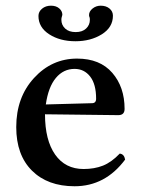

<svg xmlns="http://www.w3.org/2000/svg" viewBox="-20 -645 501 675"><path d="M141.1 -277.8 303.2 -282.2Q317.9 -282.2 317.9 -297.9Q317.9 -349.1 296.9 -376Q275.9 -402.8 242.2 -402.8Q203.1 -402.8 176.5 -371.1Q149.9 -339.4 141.1 -277.8ZM400.9 -105Q416.5 -103.5 419.9 -84Q350.1 9.8 242.2 9.8Q147.5 9.8 92.3 -45.2Q37.1 -100.1 37.1 -198.2Q37.1 -302.7 99.6 -370.8Q162.1 -439 251 -439Q331.5 -439 374.8 -388.9Q418 -338.9 418 -262.2Q418 -240.2 396 -240.2L138.2 -243.2Q138.2 -152.3 173.8 -101.6Q209.5 -50.8 273.9 -50.8Q312 -50.8 342 -62.7Q372.1 -74.7 400.9 -105ZM377 -589.8Q377 -548.8 337.9 -524.4Q298.8 -500 245.1 -500Q190.9 -500 153.1 -524.4Q115.2 -548.8 115.2 -588.9Q115.2 -604 127.9 -614.5Q140.6 -625 159.2 -625Q177.2 -625 188.2 -615.5Q199.2 -606 199.2 -592.8Q199.2 -591.3 196.8 -584Q195.8 -581.1 195.8 -575.2Q195.8 -557.1 209 -544.7Q222.2 -532.2 246.1 -532.2Q269.5 -532.2 282.7 -544.7Q295.9 -557.1 295.9 -575.2Q295.9 -581.1 294.9 -584Q293 -587.9 293 -591.8Q293 -605 305.4 -615Q317.9 -625 334 -625Q353 -625 365 -615Q377 -605 377 -589.8Z"/></svg>

Font: Common Serif Medium
Style: Regular
Weight: 500
Designer: Philipp H. Poll, Khaled Hosny
Foundry: Stefan Peev, Context Ltd.
Version: Version 1.026